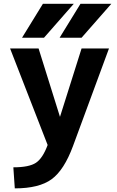

<svg xmlns="http://www.w3.org/2000/svg" viewBox="-20 -784 629 1033"><path d="M59.6 229.5 51.8 116.2Q136.7 116.2 173.3 91.8Q210 67.4 236.3 -3.9L34.2 -523.4H187.5L302.7 -155.3L418.9 -523.4H566.4L373 1Q325.2 130.9 257.8 180.2Q190.4 229.5 59.6 229.5ZM210.9 -763.7H377L216.8 -581.1H98.6ZM413.1 -763.7H579.1L418.9 -581.1H300.8Z"/></svg>

Font: Nasu
Style: Bold
Weight: 700
Designer: Ryoko NISHIZUKA (kana &amp; ideographs); Paul D. Hunt (Latin, Greek &amp; Cyrillic); Wenlong ZHANG (bopomofo); Sandoll C
Version: Version 2014.1215